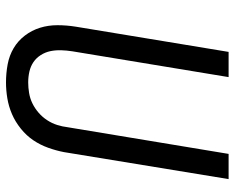

<svg xmlns="http://www.w3.org/2000/svg" viewBox="-91 -684 782 640"><g transform="rotate(90 300.0 -364.0)"><path d="M255 7Q224 7 194.5 1.5Q165 -4 140.5 -18.5Q116 -33 98.5 -56Q81 -79 72.5 -106.5Q64 -134 64 -164.5Q64 -195 69 -226L153 -735H237L151 -214Q148 -195 147.5 -176.5Q147 -158 150.5 -141Q154 -124 163.5 -109Q173 -94 187 -84.5Q201 -75 218.5 -71Q236 -67 255 -67Q272 -67 290 -70Q308 -73 324.5 -81Q341 -89 355.5 -101.5Q370 -114 380.5 -130Q391 -146 396.5 -163.5Q402 -181 404 -198L493 -735H577L487 -186Q482 -160 472.5 -133.5Q463 -107 447.5 -84Q432 -61 409 -42.5Q386 -24 360.5 -13Q335 -2 308 2.5Q281 7 255 7Z"/></g></svg>

Font: Iosevka Extended
Style: Italic
Weight: 400
Width: 7
Italic angle: -9°
Monospace: yes
Designer: Belleve Invis
Foundry: Belleve Invis
Version: Version 32.5.0; ttfautohint (v1.8.4)